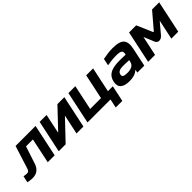

<svg xmlns="http://www.w3.org/2000/svg" viewBox="218 -1587 2803 2803"><g transform="rotate(-45 1619.0 -186.0)"><path d="M289 -121 377 -388H519L437 0H580L686 -500H273L161 -146C150 -109 133 -97 106 -97C91 -97 62 -101 42 -105L20 -3C47 4 87 9 118 9C207 9 262 -36 289 -121Z M664 0H807L1096 -304L1031 0H1174L1280 -500H1137L849 -196L913 -500H770Z M1364 -500 1258 0H1733L1704 137H1840L1893 -112H1792L1768 0L1874 -500H1731L1649 -112H1425L1507 -500Z M2284 -509C2218 -509 2161 -501 2083 -486L2061 -378C2125 -389 2183 -396 2241 -396C2339 -396 2367 -377 2354 -316L2352 -306C2290 -309 2245 -309 2220 -309C2055 -309 1973 -260 1950 -154C1926 -49 1983 9 2121 9C2192 9 2247 -6 2291 -45H2297L2287 0H2431L2491 -284C2525 -443 2473 -509 2284 -509ZM2093 -157C2103 -199 2138 -217 2212 -217C2235 -217 2288 -215 2332 -213L2326 -186C2314 -128 2269 -99 2181 -99C2107 -99 2084 -117 2093 -157Z M2616 -500 2510 0H2653L2718 -305L2786 -141C2807 -89 2873 -89 2916 -141L3054 -305L2989 0H3132L3238 -500H3091L2883 -256C2878 -251 2871 -251 2869 -256L2763 -500Z"/></g></svg>

Font: LT Wave Bold
Style: Italic
Weight: 700
Designer: Daniel Lyons
Version: Version 2.5 (Glyphs App)